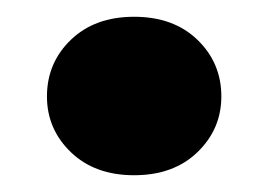

<svg xmlns="http://www.w3.org/2000/svg" viewBox="-20 -427 321 229"><path d="M140 -218Q93 -218 64.5 -245.5Q36 -273 36 -312Q36 -352 64.5 -379.5Q93 -407 140 -407Q187 -407 215.5 -379.5Q244 -352 244 -312Q244 -273 215.5 -245.5Q187 -218 140 -218Z"/></svg>

Font: Albert Sans Black
Style: Regular
Weight: 900
Designer: Andreas Rasmussen
Foundry: a.Foundry
Version: Version 1.025